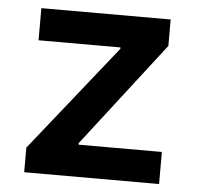

<svg xmlns="http://www.w3.org/2000/svg" viewBox="-44 -590 651 635"><g transform="rotate(5 281.0 -272.5)"><path d="M58.9 0V-81.7L340.2 -434.3V-438.9H68.2V-545.5H497.5V-457.7L229.8 -111.2V-106.5H506.7V0Z"/></g></svg>

Font: Inter P Semi Bold
Style: Regular
Weight: 600
Designer: Rasmus Andersson
Foundry: rsms
Version: Version 3.018;git-588b23468